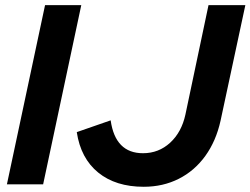

<svg xmlns="http://www.w3.org/2000/svg" viewBox="-20 -720 978 750"><path d="M7 0 156 -700H297.5L148.5 0ZM541.4 9.6Q432.1 9.6 363.7 -45.9Q295.3 -101.5 279.9 -203.9L412.3 -249.9Q430.4 -121.5 538.5 -121.5Q599.9 -121.5 644.6 -162.5Q689.3 -203.5 704.3 -272.6L794.5 -700H938.4L841.6 -248.7Q824 -169.1 782 -110.9Q740 -52.7 678.4 -21.6Q616.8 9.6 541.4 9.6Z"/></svg>

Font: Red Hat Display VF
Style: Italic
Weight: 300
Italic angle: -12°
Designer: Pentagram, MCKL
Foundry: Pentagram, MCKL
Version: Version 1.023